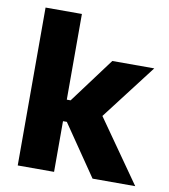

<svg xmlns="http://www.w3.org/2000/svg" viewBox="-76 -725 697 791"><g transform="rotate(10 272.0 -330.0)"><path d="M364 0 219 -212H179V-302H219L360 -491.5H535.5L348.5 -247.5V-276.5L542.5 0ZM51 0V-660.5H203V0Z"/></g></svg>

Font: Anek Gujarati
Style: Bold
Weight: 700
Version: Version 1.003